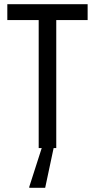

<svg xmlns="http://www.w3.org/2000/svg" viewBox="-20 -708 454 918"><path d="M165 0V-612H15V-688H399V-612H249V0ZM120 190V185L182 -8H237V-3L196 190Z"/></svg>

Font: Saira Condensed Medium
Style: Regular
Weight: 500
Width: 3
Designer: Hector Gatti with collaboration of the Omnibus-Type team
Foundry: Omnibus-Type
Version: Version 1.101